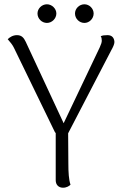

<svg xmlns="http://www.w3.org/2000/svg" viewBox="-20 -866 576 896"><path d="M199 -759C222 -759 243 -779 243 -803C243 -826 222 -846 199 -846C175 -846 155 -826 155 -803C155 -779 175 -759 199 -759ZM374 -759C397 -759 417 -779 417 -803C417 -826 397 -846 374 -846C350 -846 330 -826 330 -803C330 -779 350 -759 374 -759ZM514 -670C513 -689 503 -702 482 -702C468 -702 459 -701 450 -697C454 -692 455 -683 455 -676C455 -669 452 -659 445 -644L277 -291L100 -671C91 -690 81 -702 59 -702C39 -702 24 -691 16 -683C26 -672 39 -656 45 -643L234 -254C235 -251 237 -248 240 -245V-25C240 -3 254 10 274 10C291 10 303 2 309 -4C301 -28 299 -62 299 -103L298 -244L499 -631C507 -645 514 -660 514 -670Z"/></svg>

Font: Arima Koshi Light
Style: Regular
Weight: 300
Designer: Joana Correia and Natanael Gama
Foundry: NDISCOVER
Version: Version 1.019;PS 001.019;hotconv 1.0.88;makeotf.lib2.5.64775